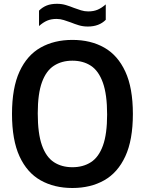

<svg xmlns="http://www.w3.org/2000/svg" viewBox="-20 -954 742 984"><path d="M351 9.5Q258 9.5 188.2 -29.8Q118.5 -69 80 -152.8Q41.5 -236.5 41.5 -370Q41.5 -503.5 80 -587.2Q118.5 -671 188.2 -710.2Q258 -749.5 351 -749.5Q444.5 -749.5 514 -710.2Q583.5 -671 622.2 -587.2Q661 -503.5 661 -370Q661 -236.5 622.2 -152.8Q583.5 -69 513.8 -29.8Q444 9.5 351 9.5ZM351 -97Q406 -97 446 -122.8Q486 -148.5 507.5 -207.8Q529 -267 529 -367Q529 -470 507.2 -530.5Q485.5 -591 445.8 -617Q406 -643 351 -643Q296.5 -643 256.5 -617.2Q216.5 -591.5 195 -532.5Q173.5 -473.5 173.5 -373Q173.5 -269.5 195 -209.2Q216.5 -149 256.2 -123Q296 -97 351 -97ZM430 -818Q405.5 -818 384 -824.5Q362.5 -831 343 -839Q325 -845.5 307 -851.2Q289 -857 270 -857Q242 -857 221.2 -848Q200.5 -839 180 -820.5V-899.5Q197.5 -917 219.5 -925.8Q241.5 -934.5 272 -934.5Q296.5 -934.5 318 -928Q339.5 -921.5 359 -913.5Q377 -907 395 -901.2Q413 -895.5 432 -895.5Q460 -895.5 480.8 -904.5Q501.5 -913.5 522 -931.5V-852.5Q488 -818 430 -818Z"/></svg>

Font: Encode Sans SemiCondensed SemiCondensed SemiBold
Style: Regular
Weight: 600
Width: 4
Designer: Multiple Designers
Foundry: Impallari Type
Version: Version 3.000; ttfautohint (v1.8.3) -l 8 -r 50 -G 200 -x 14 